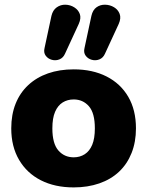

<svg xmlns="http://www.w3.org/2000/svg" viewBox="-20 -805 642 836"><path d="M301 11Q219 11 158 -20Q97 -51 63 -109Q29 -167 29 -246Q29 -306 48 -353.5Q67 -401 103 -434.5Q139 -468 189 -485.5Q239 -503 301 -503Q383 -503 444 -472Q505 -441 538.5 -383.5Q572 -326 572 -246Q572 -187 553 -139Q534 -91 498.5 -57.5Q463 -24 412.5 -6.5Q362 11 301 11ZM301 -120Q328 -120 349 -133.5Q370 -147 381.5 -174.5Q393 -202 393 -246Q393 -313 367 -342.5Q341 -372 301 -372Q274 -372 253 -359Q232 -346 220 -318.5Q208 -291 208 -246Q208 -180 234 -150Q260 -120 301 -120ZM437 -571Q429 -553 413 -546.5Q397 -540 380 -544.5Q363 -549 353 -562.5Q343 -576 348 -596L378 -736Q384 -762 400.5 -773.5Q417 -785 438 -784.5Q459 -784 476.5 -773.5Q494 -763 501 -744.5Q508 -726 497 -701ZM263 -571Q255 -553 239 -546.5Q223 -540 206 -544.5Q189 -549 179 -562.5Q169 -576 174 -596L204 -736Q210 -761 227 -773Q244 -785 265 -784.5Q286 -784 303.5 -773Q321 -762 327.5 -744Q334 -726 323 -701Z"/></svg>

Font: Nunito ExtraLight Black
Style: Regular
Weight: 900
Version: Version 3.602